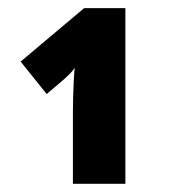

<svg xmlns="http://www.w3.org/2000/svg" viewBox="-20 -864 414 468"><path d="M285.6 -844.2V-416H157.7V-589.8Q157.7 -604.5 158.2 -624.8Q158.7 -645 159.7 -665Q160.6 -685.1 162.1 -698.7Q156.7 -690.4 149.2 -683.1Q141.6 -675.8 135.7 -670.4L93.8 -634.8L30.3 -713.9L185.1 -844.2Z"/></svg>

Font: Open Sans SemiCondensed ExtraBold
Style: Regular
Weight: 800
Width: 4
Designer: Monotype Design Team
Foundry: Monotype Imaging Inc.
Version: Version 3.000